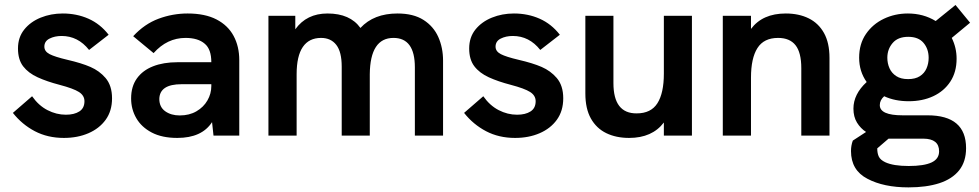

<svg xmlns="http://www.w3.org/2000/svg" viewBox="-20 -558 4030 790"><path d="M243 9.5Q176 9.5 123.2 -18.2Q70.5 -46 33 -93.5L112 -162Q139 -123.5 175.5 -104.8Q212 -86 251 -86Q285.5 -86 306.5 -99.5Q327.5 -113 327.5 -141.5Q327.5 -165 304.8 -179.5Q282 -194 225 -209Q173 -222.5 134.8 -240Q96.5 -257.5 75.2 -285.2Q54 -313 54 -358.5Q54 -404.5 79.8 -436.5Q105.5 -468.5 147.5 -485.5Q189.5 -502.5 238 -502.5Q295.5 -502.5 344 -481Q392.5 -459.5 427 -415L346.5 -352.5Q301 -410 233.5 -410Q205 -410 183.8 -399.2Q162.5 -388.5 162.5 -366Q162.5 -346.5 184.2 -335.2Q206 -324 257 -312Q315.5 -298.5 352.2 -282.5Q389 -266.5 414 -237.5Q441 -206 441 -153.5Q441 -101.5 414.8 -65.2Q388.5 -29 343.8 -9.8Q299 9.5 243 9.5Z M709.5 9.5Q646.5 9.5 604.2 -12.8Q562 -35 540.8 -71.8Q519.5 -108.5 519.5 -153Q519.5 -202 543.2 -235.2Q567 -268.5 609.8 -285.2Q652.5 -302 710.5 -302H849.5Q849.5 -355.5 822.5 -378Q795 -402 743.5 -402Q667.5 -402 612 -339.5L528 -409Q574.5 -459.5 632.5 -481Q690.5 -502.5 752 -502.5Q823.5 -502.5 870.8 -478Q918 -453.5 941.2 -410.2Q964.5 -367 964.5 -310.5V0H858.5L852.5 -55.5Q810.5 9.5 709.5 9.5ZM719.5 -83Q759 -83 788.2 -100Q817.5 -117 833.5 -144.8Q849.5 -172.5 849.5 -204V-211.5H727Q637 -211.5 635.5 -151Q635.5 -117.5 659.8 -100.2Q684 -83 719.5 -83Z M1803 0H1687V-281Q1687 -402 1599 -402Q1503 -402 1501.5 -252.5V0H1386V-284Q1386 -344.5 1363.8 -373.2Q1341.5 -402 1301 -402Q1251.5 -402 1226 -364.8Q1200.5 -327.5 1200.5 -252.5V0H1084.5V-493H1195V-437.5Q1241.5 -502.5 1327.5 -502.5Q1420.5 -502.5 1463 -443Q1518 -502.5 1615.5 -502.5Q1681 -502.5 1722.5 -476Q1764 -449.5 1783.5 -405.5Q1803 -361.5 1803 -308.5Z M2099.5 9.5Q2032.5 9.5 1979.8 -18.2Q1927 -46 1889.5 -93.5L1968.5 -162Q1995.5 -123.5 2032 -104.8Q2068.5 -86 2107.5 -86Q2142 -86 2163 -99.5Q2184 -113 2184 -141.5Q2184 -165 2161.2 -179.5Q2138.5 -194 2081.5 -209Q2029.5 -222.5 1991.2 -240Q1953 -257.5 1931.8 -285.2Q1910.5 -313 1910.5 -358.5Q1910.5 -404.5 1936.2 -436.5Q1962 -468.5 2004 -485.5Q2046 -502.5 2094.5 -502.5Q2152 -502.5 2200.5 -481Q2249 -459.5 2283.5 -415L2203 -352.5Q2157.5 -410 2090 -410Q2061.5 -410 2040.2 -399.2Q2019 -388.5 2019 -366Q2019 -346.5 2040.8 -335.2Q2062.5 -324 2113.5 -312Q2172 -298.5 2208.8 -282.5Q2245.5 -266.5 2270.5 -237.5Q2297.5 -206 2297.5 -153.5Q2297.5 -101.5 2271.2 -65.2Q2245 -29 2200.2 -9.8Q2155.5 9.5 2099.5 9.5Z M2568.5 9.5Q2515 9.5 2474.5 -10.2Q2434 -30 2411.2 -70.5Q2388.5 -111 2388.5 -173.5V-493H2504V-216Q2504 -90.5 2600 -91.5Q2658.5 -91.5 2685 -133.2Q2711.5 -175 2711.5 -255V-493H2827V0H2711.5V-54Q2663.5 9.5 2568.5 9.5Z M3393 0H3277V-277.5Q3277 -342 3253.2 -372Q3229.5 -402 3181.5 -402Q3123 -402 3096.5 -360.2Q3070 -318.5 3070 -238.5V0H2954V-493H3070V-439Q3117.5 -502.5 3213 -502.5Q3267 -502.5 3307.5 -482.5Q3348 -462.5 3370.5 -422Q3393 -381.5 3393 -320Z M3718 213Q3616 213 3549 177.5Q3481.5 142.5 3481.5 63.5Q3481.5 40.5 3489 20.5L3543.5 -15Q3521 -29.5 3506.2 -53.5Q3491.5 -77.5 3491.5 -111Q3491.5 -170.5 3546 -220.5Q3515 -264 3515 -320.5Q3515 -377.5 3543 -418.2Q3571 -459 3616.8 -480.8Q3662.5 -502.5 3715.5 -502.5Q3779 -502.5 3830 -471.5L3911.5 -537.5L3971.5 -464.5L3896 -402Q3916 -362 3916 -316.5Q3916 -261.5 3890.2 -222.2Q3864.5 -183 3820 -162.2Q3775.5 -141.5 3719 -141.5Q3662 -141.5 3618 -162Q3600 -146 3600 -125.5Q3600 -83.5 3694 -83.5H3796.5Q3955 -83.5 3955 51.5Q3955 107 3926.5 142.8Q3898 178.5 3845 195.8Q3792 213 3718 213ZM3716.5 -232.5Q3746 -232.5 3764.8 -244.5Q3783.5 -256.5 3792.2 -276.5Q3801 -296.5 3801 -320Q3801 -356.5 3780 -381.5Q3759 -406.5 3717 -406.5Q3674.5 -406.5 3652.8 -381Q3631 -355.5 3631 -320.5Q3631 -297 3640 -277Q3649 -257 3667.8 -244.8Q3686.5 -232.5 3716.5 -232.5ZM3719 125Q3781.5 125 3812.8 110.5Q3844 96 3844 64.5Q3844 13 3779.5 12.5H3636L3589.5 52.5Q3589.5 73 3596 86.5Q3602.5 100 3622.5 109.5Q3655.5 125 3719 125Z"/></svg>

Font: Acari Sans Neue
Style: Bold
Weight: 700
Designer: Alfredo Marco Pradil (font), Cristiano Sobral (main changes)
Foundry: Hanken Design Co. (font), Cristiano Sobral (main changes)
Version: Version 2.459;March 19, 2022;FontCreator 14.0.0.2808 64-bit;